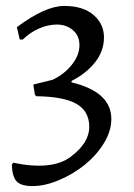

<svg xmlns="http://www.w3.org/2000/svg" viewBox="-20 -525 455 650"><path d="M222.2 -251V-246.1Q356.9 -213.9 356.9 -122.1Q356.9 -82 332.5 -41.5Q308.1 -1 268.6 31.5Q229 64 180.4 84.5Q131.8 105 90.8 105Q49.8 105 35.4 87.9Q21 70.8 20 32.2L24.9 25.9Q156.2 53.2 219.2 5.9Q282.2 -41.5 282.2 -95.2Q282.2 -148.9 238.5 -173.6Q194.8 -198.2 103 -199.2L98.1 -204.1L92.8 -238.8L158.2 -254.9Q198.2 -273.9 223.6 -306.4Q249 -338.9 249 -371.6Q249 -404.3 226.6 -423.1Q204.1 -441.9 172.9 -441.9Q141.6 -441.9 110.8 -428Q80.1 -414.1 57.1 -391.1H46.9L37.1 -433.1Q133.3 -504.9 197.3 -504.9Q261.2 -504.9 296.6 -474.4Q332 -443.8 332 -398.4Q332 -353 302.5 -314.9Q272.9 -276.9 222.2 -251Z"/></svg>

Font: Alegreya-Regular
Style: Regular
Weight: 400
Designer: Juan Pablo del Peral
Foundry: Juan Pablo del Peral
Version: Version 1.003